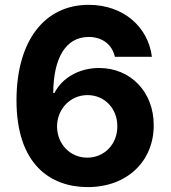

<svg xmlns="http://www.w3.org/2000/svg" viewBox="-20 -757 700 787"><path d="M338.1 9.9C500 10.7 610.4 -95.5 610.1 -243.6C610.4 -380 515.3 -478.3 386.4 -478.3C306.5 -478.3 235.8 -440 203.1 -375.7H198.2C198.9 -517.4 248.6 -605.5 343.4 -605.5C399.1 -605.5 439.3 -574.9 451 -524.1H602.6C588.1 -643.8 488.6 -737.2 343.4 -737.2C163.7 -737.2 48.3 -591.6 47.6 -347.3C47.2 -81 188.6 9.2 338.1 9.9ZM337.4 -110.8C266.3 -110.8 213.8 -168 213.8 -239C214.1 -309.7 267.8 -367.2 338.4 -367.2C409.4 -367.2 461.3 -311.4 460.9 -239.3C461.3 -166.5 408.4 -110.8 337.4 -110.8Z"/></svg>

Font: Karasuma Gothic
Style: Bold
Weight: 700
Designer: Rasmus Andersson / Ryoko Nishizuka
Foundry: Genbu
Version: Version 1.00